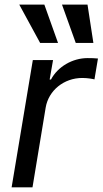

<svg xmlns="http://www.w3.org/2000/svg" viewBox="-20 -803 440 823"><path d="M29.8 0H119.3L175.8 -342C188.2 -415.5 254.3 -468.8 332.7 -468.8C355.5 -468.8 378.6 -464.5 384.9 -462.7L399.9 -552.2C389.6 -553.6 368.6 -554 355.5 -554C290.5 -554 227.3 -517 198.5 -462H192.8L207.4 -545.5H120.7ZM62.5 -783.4 152 -619H228.7L170.1 -783.4ZM245.7 -783.4 304.7 -619H380.3L355.1 -783.4Z"/></svg>

Font: Margiela Sans Text
Style: Italic
Weight: 400
Italic angle: -9.39999°
Designer: Stefan Endress, Andreas Faust
Version: Version 1.100;FEAKit 1.0